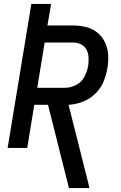

<svg xmlns="http://www.w3.org/2000/svg" viewBox="-20 -755 616 980"><path d="M332 205H437L330 -220Q365 -222 400.5 -235Q436 -248 464.5 -275Q493 -302 507.5 -336.5Q522 -371 528 -406Q534 -440 532 -474.5Q530 -509 516 -538.5Q502 -568 477 -588.5Q452 -609 419.5 -617Q387 -625 352 -625H222L241 -735H140L19 0H119L155 -220H225ZM170 -307 208 -538H353Q374 -538 393 -529Q412 -520 421.5 -501.5Q431 -483 432 -462Q433 -441 430 -419Q425 -391 411 -363.5Q397 -336 369 -321.5Q341 -307 313 -307Z"/></svg>

Font: Iosevka Sparkle Medium Oblique
Style: Regular
Weight: 500
Italic angle: -9°
Designer: Belleve Invis
Foundry: Belleve Invis
Version: Version 4.5.0; ttfautohint (v1.8.3)